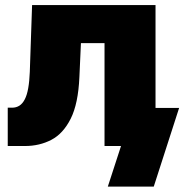

<svg xmlns="http://www.w3.org/2000/svg" viewBox="-20 -562 709 739"><path d="M9.8 0V-147.5H26.4Q42.5 -147.5 54.7 -155.3Q66.9 -163.1 75.4 -179.7Q84 -196.3 88.6 -222.7Q93.3 -249 94.7 -285.2L103.5 -542.5H578.6V0H382.3V-396H291.5L285.6 -265.6Q281.2 -163.1 252.2 -105.2Q223.1 -47.4 177.5 -23.7Q131.8 0 76.2 0ZM395 156.2 445.8 0H398.9V-146.5H669.4L571.8 156.2Z"/></svg>

Font: Inter 16pt Black
Style: Regular
Weight: 900
Version: Version 4.001;git-66647c0bb